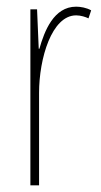

<svg xmlns="http://www.w3.org/2000/svg" viewBox="-20 -555 302 575"><path d="M208 -535C141 -535 113 -462 98 -409H96L91 -527H71V0H97V-277C97 -380 135 -509 208 -509C222 -509 237 -504 245 -500L253 -524C239 -532 221 -535 208 -535Z"/></svg>

Font: Noto Sans Ethiopic ExtraCondensed Thin
Style: Regular
Weight: 100
Width: 2
Designer: Monotype Design Team
Foundry: Monotype Imaging Inc.
Version: Version 2.102